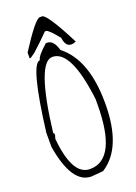

<svg xmlns="http://www.w3.org/2000/svg" viewBox="-167 -964 730 1030"><g transform="rotate(-20 197.5 -449.0)"><path d="M183.1 -755.9H189.9Q227.1 -755.9 244.1 -694.8Q372.1 -595.2 372.1 -344.2Q372.1 -90.8 236.8 -5.9L168.9 0Q58.1 0 21 -222.2V-303.2Q67.9 -681.2 122.1 -681.2Q122.1 -702.1 183.1 -755.9ZM55.2 -290 61 -283.2V-275.9L55.2 -255.9Q75.2 -40 175.8 -40Q331.1 -40 331.1 -356.9V-383.8Q295.9 -674.8 189.9 -674.8Q101.1 -674.8 55.2 -290ZM199.7 -897.9H212.9Q240.7 -897.9 336.9 -709Q278.8 -684.1 270 -754.9Q221.7 -814.9 207 -816.9H199.7Q158.7 -774.9 106.9 -728L79.6 -709H73.7V-741.7Q173.8 -897.9 199.7 -897.9Z"/></g></svg>

Font: Loved by the King
Style: Regular
Weight: 400
Designer: Kimberly Geswein
Foundry: Kimberly Geswein
Version: Version 1.002 2006